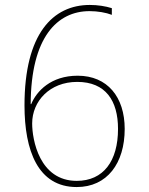

<svg xmlns="http://www.w3.org/2000/svg" viewBox="-20 -745 603 776"><path d="M290 11C413 11 484 -85 484 -224C484 -353 414 -439 294 -439C186 -439 128 -377 106 -324H104C105 -594 211 -700 342 -700C375 -700 409 -694 432 -685V-712C407 -720 375 -725 343 -725C194 -725 79 -609 79 -319C79 -137 133 11 290 11ZM290 -14C139 -14 110 -181 110 -246C110 -336 181 -414 292 -414C407 -414 457 -338 457 -224C457 -94 398 -14 290 -14Z"/></svg>

Font: Noto Sans Mono SemiCondensed Thin
Style: Regular
Weight: 100
Width: 4
Designer: Monotype Design Team
Foundry: Monotype Imaging Inc.
Version: Version 2.014